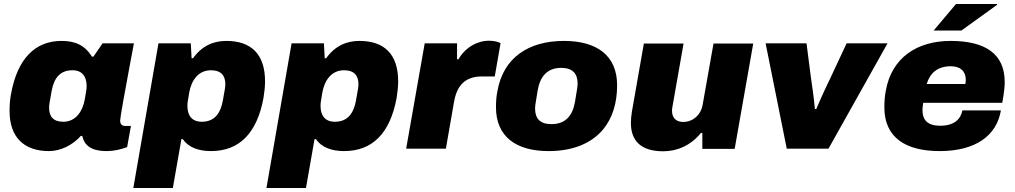

<svg xmlns="http://www.w3.org/2000/svg" viewBox="-20 -745 5087 962"><path d="M225 12C282 12 342 -16 385 -64H392C397 -45 404 -29 416 -18C438 4 473 12 516 12C549 12 586 4 617 -8L636 -114H607C592 -114 582 -122 582 -141C582 -156 607 -293 627 -400L651 -528H494L448 -461H441C405 -518 358 -540 288 -540C157 -540 67 -452 35 -273C29 -242 28 -213 28 -188C28 -58 100 12 225 12ZM297 -135C246 -135 226 -162 226 -206C226 -216 227 -226 239 -291C251 -353 280 -393 343 -393C393 -393 414 -360 414 -314C414 -303 413 -292 405 -248C394 -186 359 -135 297 -135Z M648 197H846L889 -48H896C924 -6 976 12 1037 12C1178 12 1267 -76 1300 -253C1305 -284 1308 -312 1308 -337C1308 -474 1238 -540 1114 -540C1050 -540 992 -516 947 -453H940L936 -528H774ZM991 -135C939 -135 919 -169 919 -215C919 -225 920 -236 928 -281C939 -343 974 -393 1037 -393C1088 -393 1109 -366 1109 -323C1109 -313 1108 -302 1096 -238C1084 -176 1054 -135 991 -135Z M1315 197H1513L1556 -48H1563C1591 -6 1643 12 1704 12C1845 12 1934 -76 1967 -253C1972 -284 1975 -312 1975 -337C1975 -474 1905 -540 1781 -540C1717 -540 1659 -516 1614 -453H1607L1603 -528H1441ZM1658 -135C1606 -135 1586 -169 1586 -215C1586 -225 1587 -236 1595 -281C1606 -343 1641 -393 1704 -393C1755 -393 1776 -366 1776 -323C1776 -313 1775 -302 1763 -238C1751 -176 1721 -135 1658 -135Z M2015 0H2214L2255 -235C2269 -315 2309 -362 2395 -362H2459L2488 -529C2479 -534 2458 -541 2431 -541C2371 -541 2312 -508 2277 -448H2270V-528H2108Z M2729 12C2846 12 2942 -24 3003 -98C3047 -152 3072 -225 3072 -318C3072 -467 2970 -540 2806 -540C2628 -540 2501 -456 2472 -287C2467 -263 2465 -236 2465 -208C2465 -60 2566 12 2729 12ZM2743 -123C2685 -123 2661 -152 2661 -201C2661 -211 2662 -223 2674 -292C2686 -362 2722 -405 2792 -405C2849 -405 2874 -376 2874 -327C2874 -316 2873 -304 2861 -235C2849 -165 2813 -123 2743 -123Z M3303 13C3374 13 3442 -17 3492 -79H3499V1H3661L3754 -527H3555L3500 -217C3492 -172 3454 -134 3403 -134C3366 -134 3347 -156 3347 -190C3347 -196 3348 -202 3349 -209L3405 -527H3206L3146 -185C3143 -165 3141 -147 3141 -129C3141 -39 3192 13 3303 13Z M3922 0H4131L4427 -528H4222L4142 -357C4120 -311 4100 -270 4070 -199H4063C4057 -268 4048 -317 4043 -357L4021 -528H3816Z M4658 -592H4797L4976 -721L4975 -725H4770ZM4688 12C4869 12 4974 -66 4995 -192H4802C4794 -149 4762 -115 4691 -115C4628 -115 4602 -143 4602 -194C4602 -205 4604 -220 4606 -230H5002C5012 -289 5014 -312 5014 -334C5014 -475 4917 -540 4743 -540C4576 -540 4447 -457 4418 -289C4413 -263 4411 -236 4411 -207C4411 -57 4516 12 4688 12ZM4623 -324C4640 -379 4677 -413 4744 -413C4792 -413 4819 -388 4819 -345C4819 -339 4818 -331 4817 -324Z"/></svg>

Font: Archivo Black
Style: Italic
Weight: 900
Italic angle: -10°
Designer: Hector Gatti
Foundry: Omnibus-Type
Version: Version 2.001